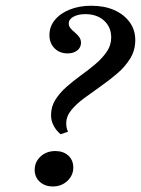

<svg xmlns="http://www.w3.org/2000/svg" viewBox="-20 -651 500 682"><path d="M195.2 -174.2Q179 -187.9 170.2 -205.2Q161.3 -222.6 161.3 -241.9Q161.3 -272.6 177 -297.2Q192.7 -321.8 216.5 -342.7Q240.3 -363.7 267.7 -383.5Q295.2 -403.2 319.4 -423.8Q343.5 -444.4 359.3 -467.3Q375 -490.3 375 -517.7Q375 -554.8 349.6 -577.8Q324.2 -600.8 283.1 -600.8Q257.3 -600.8 240.7 -591.5Q224.2 -582.3 224.2 -567.7Q224.2 -558.1 230.6 -550.4Q237.1 -542.7 246 -535.5Q254.8 -528.2 261.3 -519.4Q267.7 -510.5 267.7 -499.2Q267.7 -482.3 254.4 -471.8Q241.1 -461.3 220.2 -461.3Q191.9 -461.3 173.8 -479.4Q155.6 -497.6 155.6 -526.6Q155.6 -556.5 174.6 -579.8Q193.5 -603.2 227.4 -616.9Q261.3 -630.6 304 -630.6Q350.8 -630.6 385.5 -615.3Q420.2 -600 440.3 -572.6Q460.5 -545.2 460.5 -508.9Q460.5 -472.6 442.7 -443.5Q425 -414.5 396.8 -390.3Q368.5 -366.1 337.5 -344.4Q306.5 -322.6 278.6 -302Q250.8 -281.5 233.1 -259.7Q215.3 -237.9 215.3 -212.9Q215.3 -204 216.9 -196.4Q218.5 -188.7 221.8 -183.1ZM167.7 11.3Q139.5 11.3 121.4 -5.2Q103.2 -21.8 103.2 -47.6Q103.2 -75.8 124.2 -95.2Q145.2 -114.5 176.6 -114.5Q204.8 -114.5 222.6 -98.4Q240.3 -82.3 240.3 -55.6Q240.3 -28.2 219.4 -8.5Q198.4 11.3 167.7 11.3Z"/></svg>

Font: Playfair 5pt SemiExpanded Light SemiBold
Style: Italic
Weight: 600
Italic angle: -15.6°
Version: Version 2.001;gftools[0.9.30]